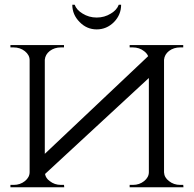

<svg xmlns="http://www.w3.org/2000/svg" viewBox="-20 -790 819 810"><path d="M170 -56Q173 -38 190 -26Q210 -10 237 -10H250L251 0H24V-10H38Q65 -10 85 -26Q105 -42 105 -64V-536Q105 -558 85 -574Q65 -590 37 -590H24V-600H250V-590H237Q210 -590 190 -575Q171 -560 169 -538V-141L605 -553Q600 -565 588 -574Q568 -590 540 -590H527V-600H753V-590H740Q713 -590 693 -575Q674 -560 672 -538V-63Q673 -41 693 -26Q713 -10 740 -10H753L754 0H527V-10H541Q568 -10 588 -26Q608 -42 608 -64V-461ZM481 -770Q473 -748 448 -733Q421 -716 388 -716Q355 -716 328 -733Q303 -748 295 -770H285Q285 -728 316 -697Q346 -666 388 -666Q430 -666 461 -697Q491 -728 491 -770Z"/></svg>

Font: Cinzel(RUS BY LYAJKA)
Style: Regular
Weight: 400
Designer: Natanael Gama
Version: Version 1.001;PS 001.001;hotconv 1.0.56;makeotf.lib2.0.21325